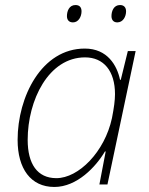

<svg xmlns="http://www.w3.org/2000/svg" viewBox="-20 -733 591 763"><path d="M446 -644C469 -644 481 -667 481 -688C481 -703 473 -713 457 -713C432 -713 423 -689 423 -669C423 -654 431 -644 446 -644ZM270 -644C292 -644 304 -667 304 -688C304 -703 297 -713 280 -713C255 -713 246 -689 246 -669C246 -654 254 -644 270 -644ZM196 10C286 10 361 -70 397 -131H400L375 0H407L519 -530H488L460 -416H457C445 -473 407 -540 317 -540C145 -540 50 -348 50 -177C50 -63 102 10 196 10ZM204 -25C128 -25 90 -82 90 -177C90 -335 173 -505 318 -505C392 -505 437 -451 437 -359C437 -334 433 -305 425 -264C396 -129 292 -25 204 -25Z"/></svg>

Font: Noto Sans ExtraLight
Style: Italic
Weight: 200
Italic angle: -12°
Designer: Monotype Design Team
Foundry: Monotype Imaging Inc.
Version: Version 2.013